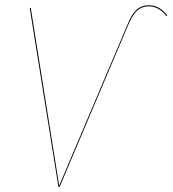

<svg xmlns="http://www.w3.org/2000/svg" viewBox="-20 -710 656 730"><path d="M93 -680H97L205 -4L467 -622Q481 -657 500 -673.5Q519 -690 546 -690Q568 -690 584.5 -680Q601 -670 616 -652L613 -649Q583 -686 546 -686Q520 -686 502.5 -670.5Q485 -655 470 -621L207 0H202Z"/></svg>

Font: Fira Sans Condensed Four
Style: Italic
Weight: 100
Width: 3
Italic angle: -8°
Designer: bBox Type GmbH & Carrois Corporate GbR & Edenspiekermann AG
Foundry: bBox Type GmbH & Carrois Corporate GbR & Edenspiekermann AG
Version: Version 4.301